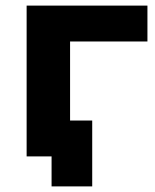

<svg xmlns="http://www.w3.org/2000/svg" viewBox="-20 -558 554 685"><path d="M506 -410H230V0H75V-538H506ZM309 -128V107H164V0H75V-128Z"/></svg>

Font: APTA Sans Regular
Style: Bold Italic
Weight: 700
Version: Version 7.200